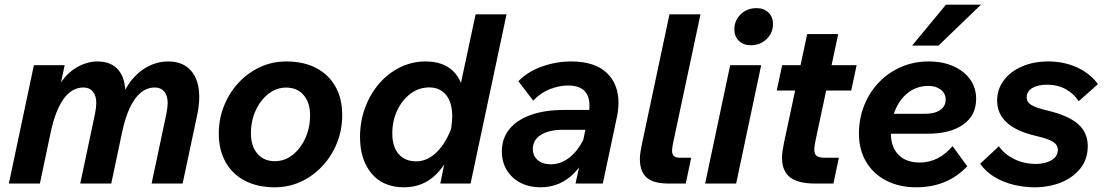

<svg xmlns="http://www.w3.org/2000/svg" viewBox="-20 -781 4697 817"><path d="M17.7 0 124.2 -503.5H255.2L232.4 -396.1L222.2 -398.8Q250.4 -458 297.7 -488.8Q345.1 -519.5 394.7 -519.5Q453.8 -519.5 484.6 -482.3Q515.5 -445.1 513.1 -374.9L502.1 -377.9Q533.5 -445.8 584.8 -482.7Q636.1 -519.5 695.9 -519.5Q758.5 -519.5 793.1 -479.9Q827.8 -440.2 827.8 -368.7Q827.8 -352.5 825.8 -333.4Q823.8 -314.4 819.4 -293.2L757.1 0H625.1L688 -297Q690.8 -310.8 692.1 -322.6Q693.5 -334.3 693.5 -342.5Q693.5 -373.5 679.1 -391.1Q664.6 -408.7 638.9 -408.7Q589.4 -408.7 554.3 -360Q519.2 -311.3 499.3 -217.3L453.4 0H321.4L384.3 -297Q387 -310.8 388.4 -322.6Q389.7 -334.3 389.7 -342.5Q389.7 -373.5 375.3 -391.1Q360.9 -408.7 335.1 -408.7Q285.7 -408.7 250.6 -360Q215.5 -311.3 195.6 -217.3L149.7 0Z M911 -212.6Q911 -275.7 933.5 -331.2Q956 -386.8 995.4 -429.2Q1034.9 -471.5 1086.7 -495.5Q1138.4 -519.5 1197.7 -519.5Q1272 -519.5 1325.2 -491.7Q1378.3 -464 1407.3 -412.9Q1436.2 -361.9 1436.2 -290.9Q1436.2 -227.8 1413.7 -172.3Q1391.3 -116.7 1351.8 -74.4Q1312.3 -32 1260.6 -8Q1208.8 16 1149.5 16Q1076.2 16 1022.5 -11.8Q968.9 -39.6 940 -91.1Q911 -142.6 911 -212.6ZM1149.5 -95.1Q1190.8 -95.1 1224.8 -121.6Q1258.7 -148 1279.1 -192.8Q1299.5 -237.6 1299.5 -290.9Q1299.5 -344.4 1272 -376.4Q1244.4 -408.4 1197.7 -408.4Q1156.8 -408.4 1122.7 -382Q1088.5 -355.5 1068.1 -311.2Q1047.7 -266.9 1047.7 -212.6Q1047.7 -159.1 1075.3 -127.1Q1102.9 -95.1 1149.5 -95.1Z M1853.6 0 1892.3 -190.6Q1898 -220.5 1901.1 -244.3Q1904.3 -268 1904.3 -286Q1904.3 -344.7 1878.3 -376.8Q1852.2 -409 1806.7 -409Q1762.3 -409 1726.7 -382.3Q1691.2 -355.5 1670.2 -311.1Q1649.3 -266.6 1649.3 -213.3Q1649.3 -156.8 1676.2 -125.6Q1703.2 -94.5 1751.2 -94.5Q1799.8 -94.5 1840 -135.2Q1880.3 -176 1903.6 -244L1922.7 -197Q1891.2 -94.2 1835.9 -39.1Q1780.6 16 1698.8 16Q1610.8 16 1561.4 -42.3Q1512 -100.6 1512 -198.3Q1512 -264.8 1533.7 -323Q1555.3 -381.2 1593.5 -425.4Q1631.6 -469.5 1682.4 -494.5Q1733.2 -519.5 1791.6 -519.5Q1865.6 -519.5 1908.1 -478.5Q1950.7 -437.4 1953.6 -364.6L1927.8 -364.3L2003.8 -720H2135.4L1982.4 0Z M2428.9 0 2451.6 -102.8 2446.8 -113.4 2483.5 -288.8Q2496.3 -350.2 2475.6 -383.6Q2454.8 -417.1 2397 -417.1Q2358.9 -417.1 2319.3 -401.4Q2279.7 -385.7 2248.9 -352.8L2185.6 -435.5Q2226.9 -477.3 2287.4 -498.4Q2348 -519.5 2411.6 -519.5Q2508.7 -519.5 2560.2 -472.4Q2611.8 -425.4 2611.8 -343.3Q2611.8 -328.4 2609.8 -311.6Q2607.8 -294.8 2604.1 -278.5L2545.1 0ZM2380.7 -313.2H2496.9L2482.8 -228.8H2377.2Q2315.8 -228.8 2281.6 -207.1Q2247.3 -185.3 2247.3 -147.1Q2247.3 -118 2267.9 -100Q2288.5 -81.9 2323.9 -81.9Q2376.2 -81.9 2419.2 -125.1Q2462.3 -168.3 2482.8 -241.7L2509.7 -223.5Q2486.4 -111.2 2426.3 -47.6Q2366.2 16 2279.8 16Q2232.4 16 2195.3 -3Q2158.2 -22 2136.8 -56.6Q2115.5 -91.2 2115.5 -136.8Q2115.5 -191.3 2147 -230.8Q2178.4 -270.2 2238.1 -291.7Q2297.8 -313.2 2380.7 -313.2Z M2711.7 -168.7 2828.7 -720H2960.7L2844 -171.8Q2842.3 -161.5 2841 -154.4Q2839.7 -147.2 2839.7 -140.4Q2839.7 -124.7 2847.5 -117.2Q2855.4 -109.8 2872.8 -109.8H2921.1L2898.1 0H2824.8Q2761.3 0 2732.1 -25.1Q2702.8 -50.1 2702.8 -105.7Q2702.8 -116.7 2705.1 -132.7Q2707.4 -148.7 2711.7 -168.7Z M2980.5 0 3087 -503.5H3219L3112.5 0ZM3104.8 -655.8Q3104.8 -694.1 3132.1 -720.3Q3159.4 -746.4 3199.2 -746.4Q3230.8 -746.4 3250 -727.5Q3269.3 -708.6 3269.3 -679Q3269.3 -641.2 3242.1 -614.8Q3215 -588.5 3174.8 -588.5Q3143.2 -588.5 3124 -607.4Q3104.8 -626.3 3104.8 -655.8Z M3316.2 -174.1 3414.7 -636H3546.7L3449.4 -179.1Q3447.4 -167.7 3446.2 -159.7Q3445 -151.7 3445 -144.7Q3445 -125.6 3455 -117.7Q3465 -109.8 3489.6 -109.8H3549.5L3526.5 0H3448.7Q3375.2 0 3341.4 -26.9Q3307.6 -53.8 3307.6 -110Q3307.6 -123.3 3309.9 -139.2Q3312.2 -155.2 3316.2 -174.1ZM3285.2 -395.9 3308.2 -503.5H3625.1L3602.2 -395.9Z M3720.9 -212V-296.7H3914.5Q3957.1 -296.7 3980.5 -312.7Q4004 -328.7 4004 -357Q4004 -383.1 3983.4 -399.3Q3962.8 -415.4 3930.8 -415.4Q3884.2 -415.4 3848.2 -389.7Q3812.3 -363.9 3791.7 -318Q3771 -272.1 3771 -212.3Q3771 -154.9 3803.4 -122.2Q3835.7 -89.4 3893.1 -89.4Q3973.8 -89.4 4033.4 -159.2L4095.9 -73.6Q4011.4 16 3879.2 16Q3806.1 16 3751 -12.6Q3695.8 -41.1 3665.4 -92.5Q3635 -143.8 3635 -212.6Q3635 -277.3 3657.7 -333.4Q3680.3 -389.4 3720.8 -431.3Q3761.2 -473.2 3815 -496.3Q3868.8 -519.5 3931.1 -519.5Q3991.6 -519.5 4036.9 -499.2Q4082.2 -479 4108 -443.4Q4133.7 -407.8 4133.7 -360.2Q4133.7 -290.4 4079 -251.2Q4024.3 -212 3926.6 -212ZM3861.3 -587 4005 -761H4154.2L3973.5 -587Z M4150.7 -84.2 4230.5 -158.7Q4252.3 -126.3 4294.2 -104.9Q4336 -83.5 4388.5 -83.5Q4410.3 -83.5 4431.6 -89.6Q4452.8 -95.7 4467.1 -109.1Q4481.3 -122.6 4481.3 -143.6Q4481.3 -164.9 4460.1 -177.9Q4438.9 -191 4389.1 -202.5Q4304.4 -222.1 4263.7 -259.8Q4223 -297.6 4223 -352.4Q4223 -401.2 4251.3 -439.1Q4279.7 -477 4328.9 -498.2Q4378 -519.5 4440.8 -519.5Q4507.8 -519.5 4563.6 -493.8Q4619.3 -468.2 4652.1 -423L4570 -350.3Q4549.8 -382.3 4515 -401.5Q4480.2 -420.6 4436.2 -420.6Q4396 -420.6 4372.3 -406.3Q4348.7 -392 4348.7 -365.5Q4348.7 -347.5 4367.6 -335Q4386.6 -322.5 4437.3 -310.5Q4526 -289.5 4567.3 -253.3Q4608.6 -217.1 4608.6 -159Q4608.6 -103.9 4577.3 -64.5Q4546 -25.1 4494.7 -4.5Q4443.4 16 4381.8 16Q4337.4 16 4293.2 5.2Q4249 -5.5 4212 -27.7Q4175 -50 4150.7 -84.2Z"/></svg>

Font: Wix Madefor Text
Style: Italic
Weight: 400
Italic angle: -12°
Designer: Dalton Maag Ltd
Foundry: Dalton Maag Ltd
Version: Version 3.100